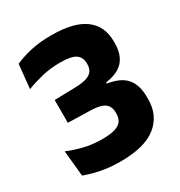

<svg xmlns="http://www.w3.org/2000/svg" viewBox="-160 -763 831 887"><g transform="rotate(-30 256.0 -319.0)"><path d="M227 13.5Q187 13.5 151.8 8.5Q116.5 3.5 88.5 -4.2Q60.5 -12 40.5 -19.5L27 -156.5Q63.5 -141 108.5 -129.8Q153.5 -118.5 206 -118.5Q250.5 -118.5 275.5 -126.5Q300.5 -134.5 310.8 -150.2Q321 -166 321 -188.5V-194Q321 -216.5 311.2 -231Q301.5 -245.5 279.8 -252.8Q258 -260 221 -260.5L105.5 -263.5V-385L221 -388Q257 -389 278.5 -396.5Q300 -404 309.5 -418Q319 -432 319 -453V-457.5Q319 -490 296 -506.2Q273 -522.5 212.5 -522.5Q160 -522.5 113 -510.8Q66 -499 32 -485.5L45 -613Q79.5 -629 128.2 -640.5Q177 -652 242 -652Q361 -652 419.2 -608.5Q477.5 -565 477.5 -484V-474Q477.5 -434 464.2 -405.2Q451 -376.5 423.2 -359.5Q395.5 -342.5 351.5 -336.5V-315L343 -332Q419 -321.5 450.2 -285.5Q481.5 -249.5 481.5 -185V-172Q481.5 -86 419.2 -36.2Q357 13.5 227 13.5Z"/></g></svg>

Font: Anek Devanagari Medium
Style: Bold
Weight: 700
Version: Version 1.003